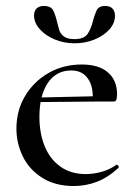

<svg xmlns="http://www.w3.org/2000/svg" viewBox="-20 -611 451 643"><path d="M227 12Q165 12 121.5 -15.5Q78 -43 56.5 -87Q35 -131 35 -180Q35 -241 64 -289.5Q93 -338 142.5 -366.5Q192 -395 254 -395Q311 -395 341.5 -368.5Q372 -342 372 -296Q372 -285 370 -278Q368 -271 361 -271H290Q294 -319 275 -347Q256 -375 219 -375Q168 -375 140 -333Q112 -291 112 -220Q112 -164 130 -120.5Q148 -77 183 -52.5Q218 -28 267 -28Q293 -28 320 -35.5Q347 -43 370 -59Q372 -61 375.5 -56.5Q379 -52 377 -49Q341 -16 304 -2Q267 12 227 12ZM89 -269 88 -284 313 -289V-271ZM229 -480Q263 -480 274.5 -499Q286 -518 291 -540Q296 -559 303 -575Q310 -591 332 -591Q349 -591 357 -582Q365 -573 365 -558Q365 -533 346 -512Q327 -491 296 -478.5Q265 -466 230 -466Q194 -466 163 -479Q132 -492 113 -513.5Q94 -535 94 -559Q94 -574 102.5 -582.5Q111 -591 127 -591Q151 -591 158.5 -575.5Q166 -560 171 -538Q174 -525 178 -511.5Q182 -498 194 -489Q206 -480 229 -480Z"/></svg>

Font: Cormorant Medium
Style: Regular
Weight: 500
Designer: Christian Thalmann (Catharsis Fonts)
Foundry: Catharsis Fonts
Version: Version 4.000